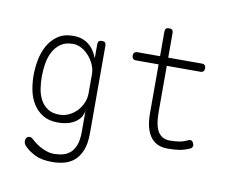

<svg xmlns="http://www.w3.org/2000/svg" viewBox="-93 -825 1387 1156"><g transform="rotate(10 600.0 -247.5)"><path d="M440 -128Q438 -113 429 -95.5Q420 -78 402 -63.5Q384 -49 356 -39.5Q328 -30 287 -30Q232 -30 195 -53Q158 -76 135.5 -112.5Q113 -149 104 -194.5Q95 -240 95 -285Q95 -330 104 -378.5Q113 -427 135.5 -467.5Q158 -508 195.5 -534Q233 -560 290 -560Q345 -560 382.5 -531.5Q420 -503 440 -449V-535Q440 -548 446 -554Q452 -560 465 -560Q478 -560 484 -554Q490 -548 490 -535V0Q490 65 473 106Q456 147 428.5 170Q401 193 366.5 201.5Q332 210 296 210Q230 210 191 190.5Q152 171 128 147Q119 137 115.5 130.5Q112 124 112 114Q112 108 113.5 102.5Q115 97 118.5 93Q122 89 126.5 87Q131 85 137 85Q142 85 147 87Q152 89 160 97Q166 103 179.5 113.5Q193 124 211.5 134.5Q230 145 252.5 152.5Q275 160 298 160Q327 160 353 153Q379 146 398.5 128Q418 110 429 79Q440 48 440 0ZM288 -78Q321 -78 349 -92Q377 -106 397 -128Q417 -150 428.5 -178Q440 -206 440 -234V-355Q440 -381 428 -409Q416 -437 396 -460Q376 -483 350.5 -497.5Q325 -512 297 -512Q250 -512 220.5 -490.5Q191 -469 174 -435.5Q157 -402 151 -362Q145 -322 145 -285Q145 -248 151 -211Q157 -174 173 -144.5Q189 -115 217 -96.5Q245 -78 288 -78Z M1082 -530Q1093 -530 1099 -523Q1105 -516 1105 -505Q1105 -494 1099 -487Q1093 -480 1082 -480H875V-200Q875 -114 899 -77Q923 -40 970 -40Q1002 -40 1027 -44Q1052 -48 1077 -60Q1089 -66 1097.5 -63.5Q1106 -61 1111 -50Q1117 -38 1114 -28.5Q1111 -19 1100 -14Q1069 0 1039.5 5Q1010 10 965 10Q935 10 909.5 0Q884 -10 865 -33Q846 -56 835.5 -92.5Q825 -129 825 -182V-480H685Q674 -480 668 -487Q662 -494 662 -505Q662 -516 668 -523Q674 -530 685 -530H825V-680Q825 -693 831 -699Q837 -705 850 -705Q863 -705 869 -699Q875 -693 875 -680V-530Z"/></g></svg>

Font: Maple Mono Thin
Style: Regular
Weight: 250
Monospace: yes
Designer: subframe7536
Version: Version 7.000